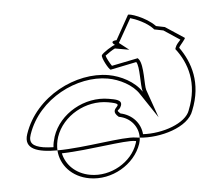

<svg xmlns="http://www.w3.org/2000/svg" viewBox="-51 -876 885 822"><g transform="rotate(5 391.5 -465.5)"><path d="M81 -274C71 -208 133 -201 216 -216C212 -234 211 -254 214 -274C228 -366 318 -440 414 -440C508 -440 406 -416 465 -382C517 -382 556 -346 562 -301C649 -307 765 -362 776 -436C802 -557 755 -642 697 -699C699 -710 724 -744 716 -744L628 -782L590 -783C544 -817 467 -827 466 -820L427 -708C427 -708 393 -702 422 -687C415 -687 372 -648 370 -638C368 -627 405 -580 413 -580L519 -622C537 -606 545 -522 558 -498C521 -537 459 -556 406 -556C267 -556 106 -440 81 -274ZM96 -274C120 -431 273 -541 404 -541C454 -541 514 -523 547 -487L635 -395L572 -507C562 -526 554 -611 530 -634L524 -639L417 -597C407 -607 390 -628 386 -638C395 -648 415 -667 423 -672H485L438 -697L477 -807C500 -805 549 -794 580 -771L583 -768L623 -767L699 -734C693 -724 684 -712 682 -699L681 -692C741 -638 786 -554 761 -437V-436C752 -379 659 -327 575 -317C563 -363 523 -395 471 -397C446 -413 465 -404 470 -430C475 -456 444 -455 416 -455C312 -455 214 -375 199 -274C197 -258 196 -241 198 -228C181 -226 168 -224 155 -224C109 -224 90 -237 96 -274ZM216 -216C231 -154 287 -109 363 -109C460 -109 548 -184 562 -274C563 -283 564 -292 562 -301C557 -301 551 -300 546 -300C492 -300 333 -237 216 -216ZM236 -205C353 -229 500 -285 544 -285H548C548 -281 548 -278 547 -274C535 -193 454 -124 365 -124C302 -124 255 -158 236 -205Z"/></g></svg>

Font: Ampere
Style: OuLnIta
Weight: 400
Version: Version 1